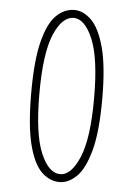

<svg xmlns="http://www.w3.org/2000/svg" viewBox="-52 -746 554 797"><g transform="rotate(5 225.0 -347.5)"><path d="M226 11Q184.5 11 150.8 -21.8Q117 -54.5 97 -133Q77 -211.5 77 -348Q77 -484 97 -562.2Q117 -640.5 150.8 -673.2Q184.5 -706 226 -706Q263 -706 296.8 -673.2Q330.5 -640.5 351.8 -562.2Q373 -484 373 -348Q373 -211.5 351.8 -133Q330.5 -54.5 296.8 -21.8Q263 11 226 11ZM226 -22Q272 -22 305.5 -101.5Q339 -181 339 -348Q339 -515.5 305.5 -594.2Q272 -673 226 -673Q177.5 -673 144.2 -594.2Q111 -515.5 111 -348Q111 -181 144.2 -101.5Q177.5 -22 226 -22Z"/></g></svg>

Font: Trispace Condensed Thin
Style: Regular
Weight: 100
Width: 3
Designer: Tyler Finck
Foundry: Etcetera Type Company
Version: Version 1.210; ttfautohint (v1.8.3)